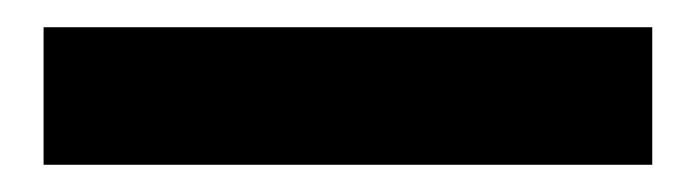

<svg xmlns="http://www.w3.org/2000/svg" viewBox="-20 35 511 141"><path d="M12 156V55H459V156Z"/></svg>

Font: Fira Sans Condensed Medium
Style: Regular
Weight: 500
Width: 3
Designer: Carrois Corporate & Edenspiekermann AG
Foundry: Carrois Corporate GbR & Edenspiekermann AG
Version: Version 4.203;PS 004.203;hotconv 1.0.88;makeotf.lib2.5.64775